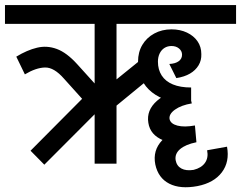

<svg xmlns="http://www.w3.org/2000/svg" viewBox="-45 -658 969 772"><path d="M749.2 90.2Q680 103.2 635.6 80.5Q591.2 57.8 579.5 3.5L661.2 -14Q665.5 9.5 684.4 19.6Q703.2 29.8 733.5 25ZM579.5 3.5Q568.2 -53.2 607.1 -94Q646 -134.8 726.5 -150.8L744.5 -86Q701.2 -77.2 679.2 -58.5Q657.2 -39.8 661.2 -14ZM744.8 -86Q663.2 -72.8 611.1 -94Q559 -115.2 551.5 -164L636.8 -179.2Q641 -160 668.5 -152.9Q696 -145.8 738.8 -153.5ZM749.2 90.2 733.5 25Q764.8 17.2 779.2 -3.2Q793.8 -23.8 787.8 -53.8L867.8 -68.2Q879 -7.5 847 34.9Q815 77.2 749.2 90.2ZM551.5 -164Q543 -214.8 586.6 -253Q630.2 -291.2 711.5 -304L726.2 -242.2Q683.8 -235.2 658.6 -217.2Q633.5 -199.2 636.8 -179.2ZM723.5 -242.2Q622.8 -242.2 566.4 -286.6Q510 -331 510 -410H590Q590 -378 605.2 -354.4Q620.5 -330.8 650.2 -318.5Q680 -306.2 723.5 -306.2ZM510 -410Q510 -448.2 527.2 -477.4Q544.5 -506.5 575.2 -523.2Q606 -540 644.5 -540V-473Q628.5 -473 616.2 -465.2Q604 -457.5 597 -443.1Q590 -428.8 590 -410ZM687 -438Q687 -452.8 675 -462.9Q663 -473 644.5 -473V-540Q679.2 -540 706.5 -527.1Q733.8 -514.2 749.1 -492.1Q764.5 -470 764.5 -440.5ZM472.5 -562V-637.5H904.2V-562ZM664 -344 635.8 -400.8Q660.2 -402 673.6 -411.9Q687 -421.8 687 -438L764.5 -440.5Q765.5 -415.5 753.4 -395.4Q741.2 -375.2 718.9 -362.1Q696.5 -349 664 -344ZM376.5 -194.8V-300.8L541.5 -434.2V-330.2ZM133.2 4.2 77.8 -52 340 -315.8 339.5 -202.5ZM212.2 -341.8Q172.2 -387.5 136 -386.6Q99.8 -385.8 55 -359L20.5 -430.2Q64.2 -456.8 104 -466.2Q143.8 -475.8 183.5 -461.1Q223.2 -446.5 265.5 -399.8ZM338.5 -201.5 212.2 -341.8 265.5 -399.8 394.5 -257.2ZM-25 -562V-637.5H301V-562ZM335.5 0V-626.2H423.5V0ZM239.5 -562V-637.5H519.8V-562Z"/></svg>

Font: Akshar Light
Style: Regular
Weight: 300
Designer: Tall Chai
Foundry: Tall Chai
Version: Version 1.100